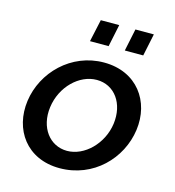

<svg xmlns="http://www.w3.org/2000/svg" viewBox="-109 -815 833 916"><g transform="rotate(15 307.5 -356.5)"><path d="M252 -613H344L367 -723H276ZM424 -613H515L538 -723H447ZM268 10C435 10 556 -116 576 -261C596 -406 507 -532 344 -532C182 -532 58 -406 38 -261C18 -116 105 10 268 10ZM281 -79C196 -79 136 -156 150 -260C164 -364 246 -443 332 -443C420 -443 477 -364 463 -261C449 -160 367 -79 281 -79Z"/></g></svg>

Font: FIGSv2-sans-serif SmBold Italic
Style: Regular
Weight: 600
Italic angle: -12°
Designer: Matt McInerney, Pablo Impallari, Rodrigo Fuenzalida
Foundry: Matt McInerney, Pablo Impallari, Rodrigo Fuenzalida
Version: Version 4.020;hotconv 1.0.109;makeotfexe 2.5.65596